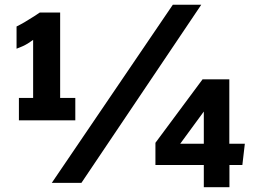

<svg xmlns="http://www.w3.org/2000/svg" viewBox="-20 -760 1062 798"><path d="M58.6 -259.8V-353H117.7V-594.2Q106.4 -585.9 95.7 -579.3Q85 -572.8 73.5 -567.6Q62 -562.5 48.8 -557.6V-649.9Q64 -657.2 84.7 -669.4Q105.5 -681.6 122.8 -692.9Q140.1 -704.1 145.5 -708H230V-353H293V-259.8ZM195.3 0 698.2 -740.2H816.4L318.4 0ZM827.1 18.1V-74.2H626V-166.5L821.8 -430.2H933.1V-162.6H997.6L987.3 -74.2H933.6V18.1ZM729 -162.6H827.1V-296.4Z"/></svg>

Font: Comme Black
Style: Regular
Weight: 900
Version: Version 1.000;gftools[0.9.27]